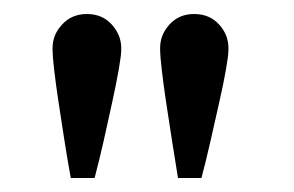

<svg xmlns="http://www.w3.org/2000/svg" viewBox="-20 -676 419 274"><path d="M104 -656Q126 -656 139.5 -641Q153 -626 153 -607.5V-604.5Q153 -597 149.5 -577Q146 -557 140.2 -530.5Q134.5 -504 128 -475.2Q121.5 -446.5 115 -422H81Q76.5 -446.5 72 -475.2Q67.5 -504 63.5 -530.5Q59.5 -557 57.2 -577Q55 -597 55 -604.5V-607.5Q55 -626.5 68.8 -641.2Q82.5 -656 104 -656ZM257 -656Q279 -656 292.5 -641.2Q306 -626.5 306 -607.5V-604.5Q306 -597 302.5 -577Q299 -557 293 -530.5Q287 -504 280.5 -475.2Q274 -446.5 267.5 -422H234Q230 -446.5 225.5 -475.2Q221 -504 217 -530.5Q213 -557 210.8 -577Q208.5 -597 208.5 -604.5V-607.5Q208.5 -626.5 222 -641.2Q235.5 -656 257 -656Z"/></svg>

Font: League Spartan Thin
Style: Regular
Weight: 400
Version: Version 2.002